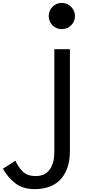

<svg xmlns="http://www.w3.org/2000/svg" viewBox="-264 -965 612 1326"><path d="M72.5 -853.8Q72.5 -891.2 98.8 -918.1Q125 -945 162.5 -945Q200 -945 226.9 -918.1Q253.8 -891.2 253.8 -853.8Q253.8 -816.2 226.9 -790Q200 -763.8 162.5 -763.8Q125 -763.8 98.8 -790Q72.5 -816.2 72.5 -853.8ZM-25 341.2Q-105 341.2 -157.5 301.2Q-210 261.2 -243.8 200L-157.5 145Q-136.2 192.5 -104.4 221.9Q-72.5 251.2 -16.2 251.2Q6.2 251.2 28.8 243.8Q51.2 236.2 69.4 217.5Q87.5 198.8 99.4 166.2Q111.2 133.8 111.2 82.5V-625H218.8V76.2Q218.8 151.2 198.1 202.5Q177.5 253.8 143.8 284.4Q110 315 66.2 328.1Q22.5 341.2 -25 341.2Z"/></svg>

Font: Abordage
Style: Regular
Weight: 400
Designer: Ange Degheest & Eugénie Bidaut
Foundry: Velvetyne Type Foundry
Version: Version 1.000;FEAKit 1.0